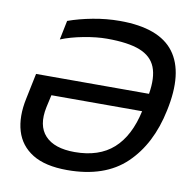

<svg xmlns="http://www.w3.org/2000/svg" viewBox="-76 -731 825 817"><g transform="rotate(10 337.0 -322.0)"><path d="M266 10Q171 10 116 -24Q61 -58 43 -118.5Q25 -179 42 -259L65 -370H553Q565 -442 547.5 -486Q530 -530 479 -550Q428 -570 337 -570Q292 -570 236.5 -559.5Q181 -549 139 -532L156 -615Q203 -632 261.5 -643Q320 -654 378 -654Q548 -654 612.5 -567.5Q677 -481 641 -314Q610 -164 519 -77Q428 10 266 10ZM284 -71Q389 -71 451 -126.5Q513 -182 537 -292H145L133 -238Q116 -157 156 -114Q196 -71 284 -71Z"/></g></svg>

Font: Kanit
Style: Italic
Weight: 400
Italic angle: -12°
Designer: Katatrad Team
Foundry: CadsonDemak
Version: Version 2.000; ttfautohint (v1.8.3)